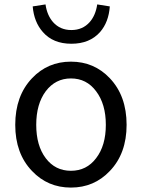

<svg xmlns="http://www.w3.org/2000/svg" viewBox="-20 -836 646 869"><path d="M125 -62Q49 -141 49 -271Q49 -402 125 -482Q196 -557 301 -557Q406 -557 477 -482Q553 -402 553 -271Q553 -141 477 -62Q406 13 301 13Q196 13 125 -62ZM415 -120Q459 -177 459 -271Q459 -365 415 -423Q372 -481 301 -481Q231 -481 187 -423Q144 -365 144 -271Q144 -177 187 -120Q230 -63 301 -63Q372 -63 415 -120ZM174 -691Q134 -736 128 -807L186 -816Q193 -767 220 -736Q252 -700 303 -700Q354 -700 386 -736Q413 -767 420 -816L477 -807Q472 -736 433 -691Q386 -638 303 -638Q220 -638 174 -691Z"/></svg>

Font: 思源黑体R
Style: Regular
Weight: 400
Designer: Ryoko NISHIZUKA  (kana & ideographs); Paul D. Hunt (Latin, Greek & Cyrillic); Wenlong ZHANG  (bopomofo); Sandoll Communi
Foundry: Adobe Systems Incorporated
Version: Version 1.00 June 24, 2014, initial release